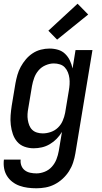

<svg xmlns="http://www.w3.org/2000/svg" viewBox="-29 -789 549 1032"><path d="M167 223Q143 223 120 220Q97 217 76 209.5Q55 202 37.5 188.5Q20 175 8.5 156.5Q-3 138 -7 115.5Q-11 93 -8 69H82Q80 86 86 101.5Q92 117 104.5 126.5Q117 136 133.5 139.5Q150 143 167 143Q189 143 211.5 134Q234 125 250 107Q266 89 274.5 67Q283 45 287 22L304 -80Q292 -60 275.5 -43Q259 -26 238.5 -14Q218 -2 196 3Q174 8 152 8Q126 8 102.5 -0.5Q79 -9 63.5 -27Q48 -45 40 -68.5Q32 -92 29 -117.5Q26 -143 28 -169Q30 -195 34 -221L54 -341Q58 -363 64.5 -386Q71 -409 82.5 -430Q94 -451 110 -470Q126 -489 146.5 -502.5Q167 -516 190.5 -522Q214 -528 237 -528Q261 -528 283 -521.5Q305 -515 321 -499.5Q337 -484 346.5 -464Q356 -444 361 -421L377 -520H468L376 36Q372 60 364 84.5Q356 109 342 131Q328 153 308 171.5Q288 190 264.5 202Q241 214 216 218.5Q191 223 167 223ZM201 -72Q222 -72 244 -79.5Q266 -87 282.5 -103Q299 -119 308 -140Q317 -161 321 -182L341 -302Q344 -319 345 -336Q346 -353 344 -369Q342 -385 336 -400Q330 -415 319.5 -426.5Q309 -438 293 -443Q277 -448 260 -448Q239 -448 216.5 -438.5Q194 -429 178.5 -411Q163 -393 155 -371Q147 -349 143 -327L123 -207Q120 -192 119 -176Q118 -160 120.5 -144.5Q123 -129 128.5 -115Q134 -101 144.5 -91Q155 -81 170 -76.5Q185 -72 201 -72ZM278 -576 231 -624 388 -769 445 -711Z"/></svg>

Font: Iosevka SS04 Medium
Style: Italic
Weight: 500
Italic angle: -9°
Monospace: yes
Designer: Belleve Invis
Foundry: Belleve Invis
Version: Version 19.0.0; ttfautohint (v1.8.4)